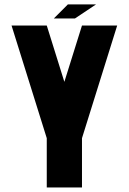

<svg xmlns="http://www.w3.org/2000/svg" viewBox="-20 -832 571 852"><path d="M343.8 -218.8V0H187.5V-218.8L31.2 -718.8H187.5L265.6 -468.8L343.8 -718.8H500ZM312.5 -750H218.8L281.2 -812.5H406.2Z"/></svg>

Font: Signwood
Style: Regular
Weight: 400
Designer: GGBotNet
Foundry: GGBotNet
Version: 0.95